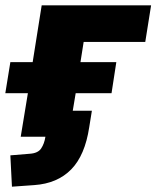

<svg xmlns="http://www.w3.org/2000/svg" viewBox="-29 -515 589 723"><path d="M16 188 10 70 83 64Q114 62 126 44Q138 26 142 0H49L76 -164H-9L10 -281H94L128 -495H540L518 -357H286L274 -281H409L391 -164H256L245 -98H317L307 -36Q291 70 239 123Q187 176 100 182Z"/></svg>

Font: Nunito Sans 11pt Black
Style: Italic
Weight: 900
Italic angle: -9°
Version: Version 3.101;gftools[0.9.27]